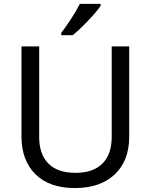

<svg xmlns="http://www.w3.org/2000/svg" viewBox="-20 -951 771 981"><path d="M640.1 -713.9V-252Q640.1 -129.9 566.4 -60.1Q492.7 9.8 361.8 9.8Q232.4 9.8 161.1 -60.8Q89.8 -131.3 89.8 -253.9V-713.9H180.2V-251Q180.2 -163.6 226.8 -115.7Q273.4 -67.9 367.2 -67.9Q455.6 -67.9 503.2 -115.2Q550.8 -162.6 550.8 -252V-713.9ZM293 -783.2Q311.5 -806.6 340.1 -849.9Q368.7 -893.1 388.2 -931.2H494.1V-920.9Q472.7 -889.6 427.2 -842.3Q381.8 -794.9 351.1 -771H293Z"/></svg>

Font: Noto Sans Historic
Style: Regular
Weight: 400
Designer: Monotype Design Team
Foundry: Monotype Imaging Inc.
Version: Version 0.71 uh